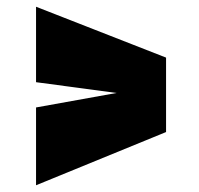

<svg xmlns="http://www.w3.org/2000/svg" viewBox="-20 -537 590 570"><path d="M326 -261 87 -293V-517L473 -366V-145L87 13V-218Z"/></svg>

Font: Titillium Web
Style: Black
Weight: 900
Version: Version 1.001;PS 35.000;hotconv 1.0.70;makeotf.lib2.5.55311